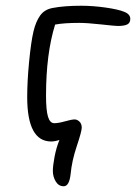

<svg xmlns="http://www.w3.org/2000/svg" viewBox="-20 -502 476 672"><path d="M203.1 149.9Q185.1 149.9 175 133.1Q165 116.2 165 96.2Q165 78.1 170.9 46.9Q176.8 15.6 188 -12.2Q171.9 -6.8 159.2 -6.8Q75.2 -6.8 75.2 -162.1Q75.2 -216.3 81.8 -285.4Q88.4 -354.5 97.2 -392.1Q105.5 -426.8 120.6 -447.8Q135.7 -468.8 164.1 -474.1Q205.1 -481.9 264.2 -481.9Q304.7 -481.9 349.4 -475.6Q394 -469.2 414.1 -460.9Q436 -452.6 436 -436Q436 -421.9 425.5 -416.5Q415 -411.1 392.1 -411.1Q383.3 -411.1 334.2 -416.5Q285.2 -421.9 256.8 -421.9Q204.1 -421.9 172.9 -416Q141.1 -314 141.1 -167Q141.1 -116.7 147.9 -93.8Q154.8 -70.8 169.9 -70.8Q184.6 -70.8 207.8 -77.4Q231 -84 241.2 -84Q250 -84 258.1 -76.4Q266.1 -68.8 266.1 -55.2Q266.1 -42.5 248.8 9.3Q231.4 61 227.1 107.9Q222.2 149.9 203.1 149.9Z"/></svg>

Font: Shantell Sans Irregular
Style: Regular
Weight: 300
Designer: Stephen Nixon, Anya Danilova, Shantell Martin
Foundry: Arrow Type
Version: Version 1.006;[9816181b4]